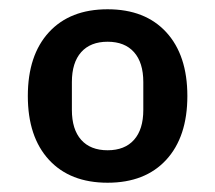

<svg xmlns="http://www.w3.org/2000/svg" viewBox="-20 -724 464 414"><path d="M212 -330Q131 -330 85.5 -379.5Q40 -429 40 -517Q40 -605 85.5 -654.5Q131 -704 212 -704Q293 -704 338.5 -654.5Q384 -605 384 -517Q384 -429 338.5 -379.5Q293 -330 212 -330ZM212 -400Q249 -400 269 -422.5Q289 -445 289 -487V-547Q289 -589 269 -611.5Q249 -634 212 -634Q175 -634 155 -611.5Q135 -589 135 -547V-487Q135 -445 155 -422.5Q175 -400 212 -400Z"/></svg>

Font: IBMPlexSans-SemiBold
Style: Regular
Weight: 600
Designer: Mike Abbink, Paul van der Laan, Pieter van Rosmalen
Foundry: Bold Monday
Version: Version 3.1